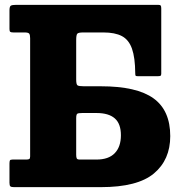

<svg xmlns="http://www.w3.org/2000/svg" viewBox="-20 -770 726 790"><path d="M88 -113.5Q97 -113.5 100.5 -115.8Q104 -118 104 -126.5V-612.5Q104 -626.5 100.2 -631.5Q96.5 -636.5 81 -636.5H35Q25.5 -636.5 22.2 -639Q19 -641.5 19 -650.5V-727Q19 -743.5 24.8 -746.8Q30.5 -750 46 -750H631.5Q639 -750 641.2 -747Q643.5 -744 643.5 -735.5V-466.5Q643.5 -459.5 640 -458Q636.5 -456.5 629.5 -456.5H546.5Q539 -456.5 537.8 -459Q536.5 -461.5 536.5 -468.5Q536 -533 523 -569.8Q510 -606.5 481.5 -621.5Q453 -636.5 405 -636.5H322.5Q302 -636.5 297.8 -631Q293.5 -625.5 293.5 -605V-443Q293.5 -422.5 299 -418.8Q304.5 -415 325.5 -415H395Q543 -415 611.8 -365.2Q680.5 -315.5 680.5 -210Q680.5 -112.5 613.2 -56.2Q546 0 395 0H37.5Q26.5 0 22.8 -3.2Q19 -6.5 19 -18V-97Q19 -106 20.8 -109.8Q22.5 -113.5 31.5 -113.5ZM318.5 -305Q302.5 -305 298 -302Q293.5 -299 293.5 -283V-133Q293.5 -123 295.8 -118.2Q298 -113.5 308 -113.5H377Q427 -113.5 452.2 -139.8Q477.5 -166 477.5 -213.5Q477.5 -261 452.2 -283Q427 -305 377 -305Z"/></svg>

Font: Besley* Narrow Heavy
Style: Regular
Weight: 800
Width: 4
Designer: Owen Earl
Foundry: indestructible type*
Version: Version 3.000; ttfautohint (v1.8.3)